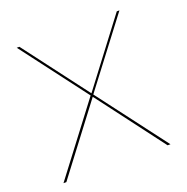

<svg xmlns="http://www.w3.org/2000/svg" viewBox="-119 -770 861 882"><g transform="rotate(-20 311.0 -329.0)"><path d="M299 -336 55 -658H68L306 -344L544 -658H557L312 -336L567 0H553L306 -327L58 0H44Z"/></g></svg>

Font: Ysabeau Infant Hairline
Style: Regular
Weight: 100
Designer: Christian Thalmann (Catharsis Fonts)
Version: Version 0.003